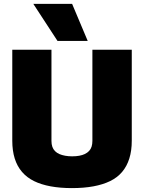

<svg xmlns="http://www.w3.org/2000/svg" viewBox="-20 -955 739 985"><path d="M43 -233V-700H244V-232Q244 -215 248.5 -202Q253 -189 262.5 -179.5Q272 -170 285 -164.5Q298 -159 314.5 -156Q331 -153 350 -153Q370 -153 386.5 -156Q403 -159 415.5 -165Q428 -171 437 -180.5Q446 -190 450 -203Q454 -216 454 -232V-700H656V-233Q656 -182 643.5 -142Q631 -102 606.5 -73Q582 -44 545 -26Q508 -8 459 1Q410 10 349 10Q289 10 240 1Q191 -8 154.5 -26Q118 -44 93 -73Q68 -102 55.5 -142Q43 -182 43 -233ZM275 -745 151 -935H350L430 -745Z"/></svg>

Font: Georama ExtraCondensed Thin ExtraBold
Style: Regular
Weight: 800
Version: Version 1.001